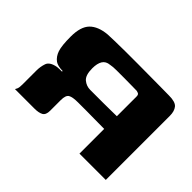

<svg xmlns="http://www.w3.org/2000/svg" viewBox="-96 -654 846 846"><g transform="rotate(45 327.0 -231.0)"><path d="M324 -155H291Q257 -155 243.5 -147Q230 -139 230 -108V-42Q230 -16 215.5 -8Q201 0 175 0H53Q54 -1 58 -9.5Q62 -18 62 -37V-125Q62 -149 69.5 -171Q77 -193 115 -200Q121 -201 129.5 -201Q138 -201 145 -201V-205Q130 -205 118 -208Q106 -211 99 -216Q80 -230 71.5 -255.5Q63 -281 63 -337Q63 -399 90 -426.5Q117 -454 171 -459Q184 -460 212.5 -460.5Q241 -461 279 -461.5Q317 -462 358.5 -461.5Q400 -461 439 -461Q478 -461 508 -460.5Q538 -460 553 -460Q593 -460 606 -444Q619 -428 619 -399V0H455V-154Q423 -154 393 -154.5Q363 -155 343.5 -155Q324 -155 324 -155ZM455 -233V-356Q455 -368 447.5 -371Q440 -374 438 -374Q428 -374 407 -374.5Q386 -375 360.5 -375Q335 -375 311.5 -375Q288 -375 274 -372Q250 -370 239.5 -353Q229 -336 229 -306Q229 -263 247.5 -247.5Q266 -232 290 -232Q300 -232 322.5 -232Q345 -232 372 -232Q399 -232 421.5 -232.5Q444 -233 455 -233Z"/></g></svg>

Font: r_Genos
Style: Bold
Weight: 700
Designer: Robert E. Leuschke
Foundry: Robert E. Leuschke
Version: Version 2.000;June 29, 2024;FontCreator 14.0.0.2814 32-bit